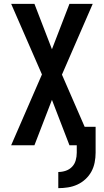

<svg xmlns="http://www.w3.org/2000/svg" viewBox="-20 -755 540 998"><path d="M283 223V139Q303 139 322 132.5Q341 126 354.5 112Q368 98 373.5 78.5Q379 59 379 39V0H341L250 -236L159 0H38L198 -368L38 -735H159L250 -499L341 -735H462L302 -367L420 -96H477V39Q477 64 472 89.5Q467 115 455 137Q443 159 424 176.5Q405 194 382 204.5Q359 215 333.5 219Q308 223 283 223Z"/></svg>

Font: Iosevka Fixed
Style: Bold
Weight: 700
Monospace: yes
Designer: Belleve Invis
Foundry: Belleve Invis
Version: Version 32.3.0